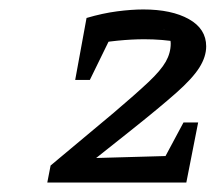

<svg xmlns="http://www.w3.org/2000/svg" viewBox="-20 -761 456 406"><path d="M80 -375 87 -411 221 -523Q268 -563 294 -587.5Q320 -612 330.5 -630.5Q341 -649 341 -669Q341 -677 337 -685.5Q333 -694 324 -701L357 -672Q341 -675 322.5 -676.5Q304 -678 285 -678Q259 -678 228.5 -675Q198 -672 165 -665L163 -723Q197 -733 227.5 -737Q258 -741 283 -741Q343 -741 379.5 -720.5Q416 -700 416 -663Q416 -641 401.5 -618Q387 -595 352.5 -564.5Q318 -534 259 -487L118 -375ZM107 -375 116 -425 364 -432 354 -375ZM300 -375 368 -502H399L374 -375ZM139 -592 163 -723 235 -725 170 -592Z"/></svg>

Font: Piazzolla Thin SemiBold
Style: Italic
Weight: 600
Italic angle: -11.3°
Version: Version 2.005